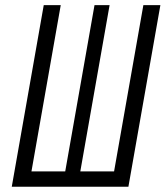

<svg xmlns="http://www.w3.org/2000/svg" viewBox="-20 -713 632 733"><path d="M24.9 0 147 -693.4H211.9L100.1 -58.6H229L340.8 -693.4H398.4L286.6 -58.6H415.5L527.3 -693.4H592.3L470.2 0Z"/></svg>

Font: Cascadia Code Light
Style: Italic
Weight: 300
Italic angle: -10°
Monospace: yes
Designer: Aaron Bell
Foundry: Saja Typeworks
Version: Version 2404.023; ttfautohint (v1.8.4)